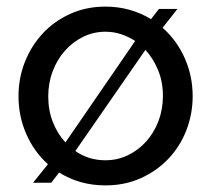

<svg xmlns="http://www.w3.org/2000/svg" viewBox="-20 -551 639 581"><path d="M80 2 125 -54Q83 -92 59.5 -145.5Q36 -199 36 -260Q36 -315 55.5 -364Q75 -413 109.5 -450Q144 -487 192.5 -509Q241 -531 299 -531Q338 -531 373 -521Q408 -511 437 -493L461 -524H517L472 -467Q515 -429 539 -375Q563 -321 563 -260Q563 -206 544 -157Q525 -108 490 -71Q455 -34 406.5 -12Q358 10 299 10Q221 10 159 -29L135 2ZM299 -66Q335 -66 366.5 -81Q398 -96 422 -122.5Q446 -149 459.5 -184.5Q473 -220 473 -261Q473 -303 458.5 -338.5Q444 -374 420 -400L208 -94Q248 -66 299 -66ZM126 -259Q126 -217 140 -181.5Q154 -146 178 -120L389 -427Q369 -440 346.5 -447.5Q324 -455 299 -455Q263 -455 231.5 -439.5Q200 -424 176.5 -397.5Q153 -371 139.5 -335.5Q126 -300 126 -259Z"/></svg>

Font: IngvarSans
Style: Regular
Weight: 500
Version: Version 3.000